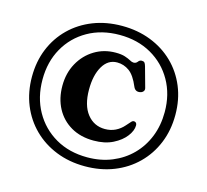

<svg xmlns="http://www.w3.org/2000/svg" viewBox="-115 -897 1174 1089"><g transform="rotate(15 472.0 -352.0)"><path d="M472 60Q380 60 303 29.2Q226 -1.5 169.5 -57.2Q113 -113 82.2 -188.5Q51.5 -264 51.5 -353.5Q51.5 -443 82.2 -518Q113 -593 169.5 -648.2Q226 -703.5 303 -733.8Q380 -764 472 -764Q564 -764 641.2 -733.8Q718.5 -703.5 775 -648.5Q831.5 -593.5 862.5 -518.5Q893.5 -443.5 893.5 -353.5Q893.5 -263.5 862.5 -188Q831.5 -112.5 775 -56.8Q718.5 -1 641.5 29.5Q564.5 60 472 60ZM472 7.5Q551 7.5 616.8 -19.5Q682.5 -46.5 730.5 -95Q778.5 -143.5 804.8 -209.5Q831 -275.5 831 -354Q831 -457.5 785.2 -538.2Q739.5 -619 658.5 -665Q577.5 -711 472 -711Q366 -711 285.2 -665Q204.5 -619 159 -538.5Q113.5 -458 113.5 -354Q113.5 -249 159 -167.5Q204.5 -86 285.2 -39.2Q366 7.5 472 7.5ZM693.5 -238.5Q693.5 -208.5 668 -174.8Q642.5 -141 595.2 -117.2Q548 -93.5 482.5 -93.5Q406 -93.5 349.5 -126.2Q293 -159 262.2 -216.5Q231.5 -274 231.5 -348.5Q231.5 -423 264 -481.8Q296.5 -540.5 351.8 -574.2Q407 -608 476 -608Q510 -608 531 -601Q552 -594 564.8 -586.8Q577.5 -579.5 587 -579.5Q601.5 -579.5 609.8 -590.8Q618 -602 630 -602Q641.5 -602 646.5 -596.5Q651.5 -591 655.5 -577L688.5 -458Q692 -446 685 -437.5Q678 -429 665.5 -427Q638.5 -422.5 627.5 -448.5Q602 -510 569.8 -533.2Q537.5 -556.5 498.5 -556.5Q444.5 -556.5 413.8 -504Q383 -451.5 383 -367Q383 -274.5 423 -224Q463 -173.5 527.5 -173.5Q561.5 -173.5 589 -187Q616.5 -200.5 637 -224Q654 -243.5 662 -252Q670 -260.5 679.5 -258.5Q693.5 -255.5 693.5 -238.5Z"/></g></svg>

Font: Fraunces 9pt S050 SemiBold
Style: Regular
Weight: 600
Version: Version 1.000; ttfautohint (v1.8.3)